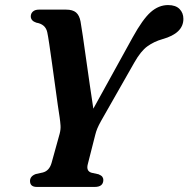

<svg xmlns="http://www.w3.org/2000/svg" viewBox="-20 -738 744 758"><path d="M388 -27.5Q387.5 0 354 0H125.5Q98.5 0 98.5 -23.5Q98.5 -42.5 121.5 -51L149 -57Q174.5 -63.5 183.5 -94.5L215.5 -210Q220 -227 219 -242Q218 -257 215.5 -274.5Q213 -289 208.2 -323Q203.5 -357 197.5 -400.5Q191.5 -444 185.5 -487.2Q179.5 -530.5 174.5 -564Q169.5 -597.5 166.5 -611Q159.5 -642.5 123.5 -648.5Q102 -655.5 101.5 -673Q101.5 -685 110 -692.5Q118.5 -700 133.5 -700H241Q267 -700 280.2 -688.8Q293.5 -677.5 298 -653Q301 -636.5 307 -595.8Q313 -555 320.2 -503.2Q327.5 -451.5 335 -399.5Q342.5 -347.5 348.5 -309L503.5 -590Q543.5 -662.5 575 -690.2Q606.5 -718 643.5 -718Q673.5 -718 688.8 -702.5Q704 -687 704 -663.5Q704 -606.5 621.5 -583.5Q588 -574 562 -555.2Q536 -536.5 510.5 -491.5L379 -260.5Q369.5 -243.5 364.2 -230.8Q359 -218 356 -205.5L326.5 -89.5Q319.5 -62.5 341.5 -56L369 -50Q380 -45.5 384 -40Q388 -34.5 388 -27.5Z"/></svg>

Font: Fraunces 72pt Soft SemiBold
Style: Italic
Weight: 600
Italic angle: -16°
Version: Version 1.000;[b76b70a41]